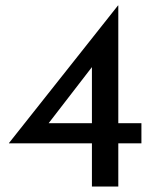

<svg xmlns="http://www.w3.org/2000/svg" viewBox="-20 -686 575 706"><path d="M13 -159V-160L414 -666H415V-233H500V-159H415V0H318V-159ZM324 -447 155 -228 140 -233H318V-465Z"/></svg>

Font: Josefin Sans Thin
Style: Regular
Weight: 400
Version: Version 2.000